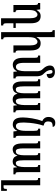

<svg xmlns="http://www.w3.org/2000/svg" viewBox="1226 -2034 1036 3527"><g transform="rotate(90 1743.5 -271.0)"><path d="M448 188V227H316V-299Q316 -442 247 -442Q222 -442 193 -410.5Q164 -379 164 -276V-102Q164 -58 172.5 -48.5Q181 -39 203 -39V0H72V-391Q72 -432 63.5 -442.5Q55 -453 35 -453V-492H153L161 -425H163Q182 -457 207 -478.5Q232 -500 278 -500Q343 -500 375.5 -456.5Q408 -413 408 -318V-43H494V0H408V123Q408 165 417 176.5Q426 188 448 188Z M907 -104Q907 -61 916 -50Q925 -39 947 -39V0H815V-299Q815 -442 746 -442Q721 -442 692 -411.5Q663 -381 663 -278V124Q663 168 671.5 177.5Q680 187 702 187V226H571V-659Q571 -700 562.5 -710.5Q554 -721 534 -721V-760H663V-495Q663 -478 661.5 -461Q660 -444 659 -426H663Q681 -459 706 -479.5Q731 -500 777 -500Q842 -500 874.5 -456.5Q907 -413 907 -318Z M1381 -444V-108Q1381 -61 1390 -50Q1399 -39 1421 -39V0H1300L1293 -65H1288Q1267 -22 1236.5 -5Q1206 12 1171 12Q1114 12 1078 -32Q1042 -76 1042 -183V-391Q1042 -432 1034 -442.5Q1026 -453 1001 -453V-492H1135V-198Q1135 -115 1154 -80.5Q1173 -46 1207 -46Q1254 -46 1271.5 -97Q1289 -148 1289 -216V-441Q1289 -463 1279 -493Q1269 -523 1240 -549Q1210 -579 1197 -611Q1184 -643 1184 -668Q1184 -720 1218.5 -741Q1253 -762 1301 -762Q1352 -762 1384 -737Q1416 -712 1416 -665Q1416 -642 1393 -626Q1370 -610 1340 -611Q1340 -670 1331 -694Q1322 -718 1297 -718Q1278 -718 1272.5 -707Q1267 -696 1267 -679Q1267 -662 1278 -633.5Q1289 -605 1316 -577Q1357 -539 1369 -504.5Q1381 -470 1381 -444Z M1872 -455V-492H2004V-102Q2004 -60 2011.5 -48.5Q2019 -37 2044 -37V0H1922L1914 -68H1912Q1892 -20 1868.5 -3Q1845 14 1806 14Q1773 14 1744.5 -4Q1716 -22 1703 -72H1699Q1677 -14 1643.5 0Q1610 14 1585 14Q1533 14 1504.5 -29.5Q1476 -73 1476 -170V-398Q1476 -437 1470 -445Q1464 -453 1436 -453V-492H1567V-186Q1567 -118 1578 -81Q1589 -44 1622 -44Q1666 -44 1680 -89.5Q1694 -135 1694 -198V-390Q1694 -432 1687.5 -443.5Q1681 -455 1654 -455V-492H1786V-186Q1786 -108 1798.5 -76Q1811 -44 1836 -44Q1881 -44 1896 -94Q1911 -144 1911 -211V-388Q1911 -431 1905 -443Q1899 -455 1872 -455Z M2383 -69Q2370 -35 2338.5 -11.5Q2307 12 2268 12Q2208 12 2173 -29Q2138 -70 2138 -174Q2138 -239 2154.5 -342.5Q2171 -446 2205 -530Q2172 -542 2150.5 -572Q2129 -602 2129 -644Q2129 -700 2157.5 -734.5Q2186 -769 2238 -769Q2311 -769 2311 -721Q2247 -721 2229 -700Q2211 -679 2211 -636Q2211 -605 2227 -585Q2243 -565 2286 -555V-541Q2269 -495 2256.5 -430.5Q2244 -366 2237.5 -301.5Q2231 -237 2231 -189Q2231 -108 2246 -77Q2261 -46 2298 -46Q2341 -46 2362.5 -94.5Q2384 -143 2384 -216V-375Q2384 -431 2374 -443Q2364 -455 2344 -455V-492H2475V-108Q2475 -61 2484 -50Q2493 -39 2512 -39V0H2395L2387 -69Z M3011 -455V-492H3143V-102Q3143 -60 3150.5 -48.5Q3158 -37 3183 -37V0H3061L3053 -68H3051Q3031 -20 3007.5 -3Q2984 14 2945 14Q2912 14 2883.5 -4Q2855 -22 2842 -72H2838Q2816 -14 2782.5 0Q2749 14 2724 14Q2672 14 2643.5 -29.5Q2615 -73 2615 -170V-398Q2615 -437 2609 -445Q2603 -453 2575 -453V-492H2706V-186Q2706 -118 2717 -81Q2728 -44 2761 -44Q2805 -44 2819 -89.5Q2833 -135 2833 -198V-390Q2833 -432 2826.5 -443.5Q2820 -455 2793 -455V-492H2925V-186Q2925 -108 2937.5 -76Q2950 -44 2975 -44Q3020 -44 3035 -94Q3050 -144 3050 -211V-388Q3050 -431 3044 -443Q3038 -455 3011 -455Z M3487 226H3292V-408Q3292 -439 3285 -446Q3278 -453 3250 -453V-492H3384V181H3413Q3437 181 3444 172Q3451 163 3451 121H3487Z"/></g></svg>

Font: Noto Serif Armenian Condensed Regular
Style: Regular
Weight: 400
Width: 3
Designer: Monotype Design Team
Foundry: Monotype Imaging Inc.
Version: Version 1.900